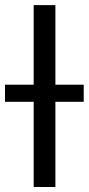

<svg xmlns="http://www.w3.org/2000/svg" viewBox="-60 -748 355 768"><path d="M161.6 -727.5V0H74.7V-727.5ZM-40 -340.8V-409.2H274.9V-340.8Z"/></svg>

Font: Inter 17pt
Style: Regular
Weight: 400
Version: Version 4.001;git-66647c0bb